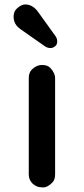

<svg xmlns="http://www.w3.org/2000/svg" viewBox="-20 -817 371 847"><path d="M106.9 -471.7Q106.9 -495.6 119.1 -508.8Q140.1 -530.3 165.5 -530.3Q189.9 -530.3 201.7 -517.6Q223.1 -495.6 223.1 -471.7V-47.4Q223.1 -23.9 210.9 -11.7Q189.5 9.8 171.4 9.8Q153.3 9.8 142.6 5.1Q131.8 0.5 124 -6.8Q106.9 -23.4 106.9 -47.4ZM224.1 -658.7Q232.4 -647.5 232.4 -635Q232.4 -622.6 226.1 -615.7Q215.3 -605 202.6 -605Q189.9 -605 178.2 -612.8L70.8 -688Q40 -709 40 -743.2Q40 -764.6 52.2 -777.3Q72.8 -797.4 90.8 -797.4Q124 -797.4 147.5 -765.1Z"/></svg>

Font: Supermercado
Style: Regular
Weight: 400
Designer: James Grieshaber
Foundry: James Grieshaber
Version: Version 1.002